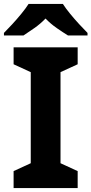

<svg xmlns="http://www.w3.org/2000/svg" viewBox="-37 -954 464 974"><path d="M357 0H32V-86L119 -126V-588L32 -628V-714H357V-628L270 -588V-126L357 -86ZM282 -934Q296 -912 318.5 -884.5Q341 -857 365 -831Q389 -805 407 -787V-774H308Q282 -790 251 -811.5Q220 -833 194 -860Q168 -833 138 -812Q108 -791 82 -774H-17V-787Q2 -806 25.5 -831.5Q49 -857 71.5 -884.5Q94 -912 108 -934Z"/></svg>

Font: Noto Sans Nag Mundari
Style: Bold
Weight: 700
Version: Version 1.000